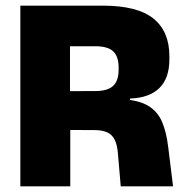

<svg xmlns="http://www.w3.org/2000/svg" viewBox="-20 -659 655 679"><path d="M407 0 397 -116.5Q394.5 -147 385.5 -165Q376.5 -183 359 -191Q341.5 -199 313 -199L178 -199.5V-336.5L317 -337Q360.5 -337 380 -355.2Q399.5 -373.5 399.5 -412V-420.5Q399.5 -459 380.5 -477.2Q361.5 -495.5 317 -495.5H177.5V-639H343.5Q466 -639 522.5 -593.5Q579 -548 579 -460.5V-449Q579 -382.5 543.8 -347.8Q508.5 -313 440 -310.5V-284.5L412 -308.5Q471.5 -304.5 504.2 -284.8Q537 -265 552.8 -228.8Q568.5 -192.5 575 -138L592 0ZM52 0V-639H227.5V-287L228.5 -220V0Z"/></svg>

Font: Anek Tamil ExtraBold
Style: Regular
Weight: 800
Designer: Aadarsh Rajan (Tamil), Yesha Goshar (Latin)
Foundry: Ek Type
Version: Version 1.003